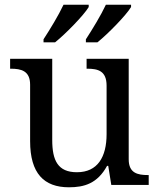

<svg xmlns="http://www.w3.org/2000/svg" viewBox="-20 -786 675 816"><path d="M345 -619V-606H394C439 -642 516 -721 537 -756V-766H430C409 -721 373 -662 345 -619ZM165 -619V-606H214C259 -642 336 -721 357 -756V-766H250C229 -721 193 -662 165 -619ZM273 10C338 10 394 -6 435 -81H440L453 0H612V-42H609C565 -42 527 -50 527 -109V-536H348V-494H351C396 -494 433 -485 433 -422V-216C433 -119 395 -54 307 -54C226 -54 202 -104 202 -191V-536H23V-494H26C70 -494 108 -485 108 -426V-186C108 -49 167 10 273 10Z"/></svg>

Font: Noto Nastaliq Urdu
Style: Regular
Weight: 400
Designer: Monotype Design Team (Patrick Giasson: type design, Kamal Mansour: OpenType code, Glenda Bellarosa). Updated by Simon Co
Foundry: Monotype Imaging Inc., Simon Cozens
Version: Version 3.009